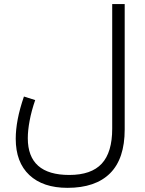

<svg xmlns="http://www.w3.org/2000/svg" viewBox="-20 -654 700 924"><path d="M313.5 188Q419.4 188 469.7 133.5Q520 79.1 520 -34.7V-634.3H580.1V-31.2Q580.1 109.9 509.8 179.9Q439.5 250 304.7 250Q187 250 121.3 188.5Q55.7 127 55.7 13.7Q55.7 -29.8 65.2 -79.8Q74.7 -129.9 95.2 -189.5L149.4 -172.4Q131.3 -120.1 122.6 -73.2Q113.8 -26.4 113.8 11.2Q113.8 188 313.5 188Z"/></svg>

Font: Estedad-FD Light
Style: Regular
Weight: 300
Designer: Amin Abedi
Version: Version 7.3